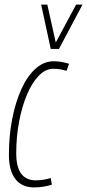

<svg xmlns="http://www.w3.org/2000/svg" viewBox="-20 -810 381 840"><path d="M129 10Q76 10 47.5 -26.5Q19 -63 19 -132Q19 -216 33.5 -290Q48 -364 74 -421Q100 -478 136 -510Q172 -542 215 -542Q247 -542 282 -531L271 -500Q255 -505 242 -507Q229 -509 212 -509Q179 -509 149.5 -478.5Q120 -448 98 -396Q76 -344 63.5 -277.5Q51 -211 51 -139Q51 -21 137 -21Q154 -21 171.5 -24Q189 -27 202 -31L207 -2Q191 3 171.5 6.5Q152 10 129 10ZM341 -790 238 -596H202L160 -790H187L224 -624L313 -790Z"/></svg>

Font: Georama Condensed ExtraLight
Style: Italic
Weight: 200
Width: 3
Italic angle: -9°
Designer: Jean-Baptiste Levee
Foundry: Production Type
Version: Version 1.000